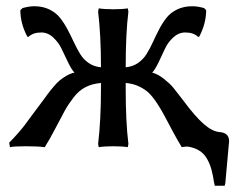

<svg xmlns="http://www.w3.org/2000/svg" viewBox="-20 -467 762 622"><path d="M387.2 -198.2V-180.2Q387.2 -70.8 396 -1L394 9.8Q376 6.8 347.2 6.8Q318.4 6.8 299.8 9.8L297.9 -1Q307.1 -78.6 307.1 -180.2V-198.2Q278.8 -195.8 257.3 -184.8Q235.8 -173.8 219 -152.1Q202.1 -130.4 190.4 -109.4Q178.7 -88.4 159.9 -52Q141.1 -15.6 125 9.8Q102.5 6.8 64 6.8Q25.4 6.8 12.2 9.8L9.8 -4.9Q25.4 -20.5 39.6 -36.9Q53.7 -53.2 61 -63Q68.4 -72.8 81.8 -91.3Q95.2 -109.9 101.1 -117.2L109.9 -128.9Q110.4 -129.9 113 -133.1Q115.7 -136.2 116.2 -137.2Q129.4 -155.3 135.3 -163.3Q141.1 -171.4 153.3 -185.8Q165.5 -200.2 174.3 -207.3Q183.1 -214.4 195.6 -221.7Q208 -229 221.2 -231.9Q212.4 -240.7 200.9 -264.2Q189.5 -287.6 179.9 -308.1Q170.4 -328.6 152.8 -345.2Q135.3 -361.8 113.8 -361.8Q86.4 -361.8 71.8 -347.2L67.9 -349.1Q45.9 -392.1 45.9 -434.1L53.2 -440.9Q74.7 -446.8 90.8 -446.8Q118.7 -446.8 140.1 -436.3Q161.6 -425.8 174.8 -408.9Q188 -392.1 198.7 -371.8Q209.5 -351.6 219.2 -330.6Q229 -309.6 239.7 -292Q250.5 -274.4 267.6 -262.7Q284.7 -251 307.1 -249V-250Q307.1 -351.6 297.9 -429.2L299.8 -439.9Q318.4 -437 347.2 -437Q376 -437 394 -439.9L396 -429.2Q387.2 -359.4 387.2 -250V-249Q409.7 -251 426.8 -262.7Q443.8 -274.4 454.8 -292Q465.8 -309.6 475.3 -330.6Q484.9 -351.6 495.4 -371.8Q505.9 -392.1 519 -408.9Q532.2 -425.8 553.7 -436.3Q575.2 -446.8 603 -446.8Q620.1 -446.8 641.1 -440.9L647.9 -434.1Q647.9 -392.1 626 -349.1L622.1 -347.2Q607.4 -361.8 580.1 -361.8Q558.6 -361.8 541 -345.5Q523.4 -329.1 514.2 -308.6Q504.9 -288.1 493.4 -264.4Q481.9 -240.7 473.1 -231.9Q492.2 -226.6 511.5 -211.2Q530.8 -195.8 541.5 -182.9Q552.2 -169.9 571.8 -144Q611.8 -89.8 640.1 -65.2Q668.5 -40.5 691.9 -39.1Q722.2 -36.6 722.2 -9.8L710 126L708 134.8H675.8L673.8 125V126Q669.9 100.1 665 82.3Q660.2 64.5 650.9 47.9Q641.6 31.2 626 21.2Q610.4 11.2 587.9 7.8Q576.7 7.8 568.8 9.8Q554.7 -13.2 538.8 -43Q522.9 -72.8 512.9 -91.8Q502.9 -110.8 489 -132.1Q475.1 -153.3 462.2 -165.8Q449.2 -178.2 429.9 -187.3Q410.6 -196.3 387.2 -198.2Z"/></svg>

Font: Linear Smooth Low Contrast
Style: Regular
Weight: 500
Designer: Philipp H. Poll, Flanker
Foundry: Philipp H. Poll, reworked by Flanker
Version: Version 1.010 | FøM Fix